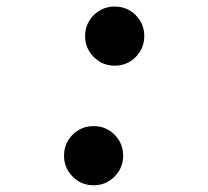

<svg xmlns="http://www.w3.org/2000/svg" viewBox="-20 -547 626 577"><path d="M324.7 -349.6Q287.6 -349.6 261.7 -375.7Q235.8 -401.8 235.8 -438.4Q235.8 -475.6 261.7 -501.5Q287.6 -527.3 324.7 -527.3Q361.9 -527.3 387.8 -501.5Q413.6 -475.7 413.6 -438.5Q413.6 -401.9 387.8 -375.7Q361.9 -349.6 324.7 -349.6ZM261.2 9.8Q224.1 9.8 198.2 -16.3Q172.4 -42.4 172.4 -79Q172.4 -116.2 198.2 -142.1Q224.1 -168 261.2 -168Q298.5 -168 324.3 -142.2Q350.1 -116.3 350.1 -79.1Q350.1 -42.5 324.3 -16.4Q298.5 9.8 261.2 9.8Z"/></svg>

Font: Cascadia Code PL
Style: Italic
Weight: 400
Italic angle: -10°
Monospace: yes
Designer: Aaron Bell
Foundry: Saja Typeworks
Version: Version 2404.023